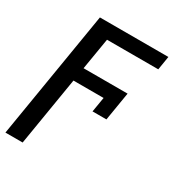

<svg xmlns="http://www.w3.org/2000/svg" viewBox="-185 -660 905 978"><g transform="rotate(30 268.0 -170.5)"><path d="M-7.5 203.1H93.8L160.2 -199.6H337.4L322.8 -112.2H404.5L432.2 -279.8H173.3L204.2 -465.2H505.7L518.8 -545.5H116.1Z"/></g></svg>

Font: Margiela Sans Text
Style: Italic
Weight: 400
Italic angle: -9.39999°
Designer: Stefan Endress, Andreas Faust
Version: Version 1.100;FEAKit 1.0